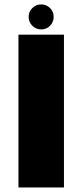

<svg xmlns="http://www.w3.org/2000/svg" viewBox="-20 -828 372 848"><path d="M61.5 0H262.5V-675H61.5ZM162 -698Q185 -698 201 -714.2Q217 -730.5 217 -753.5Q217 -776.5 201 -792.5Q185 -808.5 162 -808.5Q139 -808.5 122.8 -792.5Q106.5 -776.5 106.5 -753.5Q106.5 -730.5 122.8 -714.2Q139 -698 162 -698Z"/></svg>

Font: Anybody UltraCondensed Thin ExtraBold
Style: Regular
Weight: 800
Version: Version 1.111